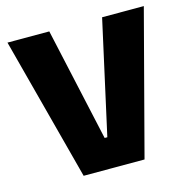

<svg xmlns="http://www.w3.org/2000/svg" viewBox="-97 -733 816 827"><g transform="rotate(-15 311.5 -319.5)"><path d="M176 0 7.5 -639H194L305.5 -134H317.5L429.5 -639H615.5L447.5 0Z"/></g></svg>

Font: Anek Gujarati Medium ExtraBold
Style: Regular
Weight: 800
Version: Version 1.003